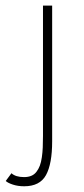

<svg xmlns="http://www.w3.org/2000/svg" viewBox="-59 -430 292 670"><path d="M25.5 220Q3.5 220 -14 214.2Q-31.5 208.5 -39 201.5L-19 174.5Q-4.5 188 25 188Q39.5 188 50.2 183.5Q61 179 68.2 169.5Q75.5 160 80 148.2Q84.5 136.5 87 119Q89.5 101.5 90.2 84.5Q91 67.5 91 44V-410.5H123V63Q123 142 101.5 181Q80 220 25.5 220Z"/></svg>

Font: League Spartan ExtraLight
Style: Regular
Weight: 200
Foundry: The League of Moveable Type
Version: Version 2.002